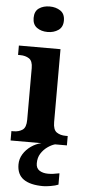

<svg xmlns="http://www.w3.org/2000/svg" viewBox="-65 -805 482 1080"><g transform="rotate(5 176.0 -265.0)"><path d="M171 -626Q135 -626 110.5 -643.5Q86 -661 86 -698Q86 -736 110.5 -753Q135 -770 171 -770Q206 -770 231.5 -753Q257 -736 257 -698Q257 -661 231.5 -643.5Q206 -626 171 -626ZM17 0V-53H29Q59 -53 79.5 -67Q100 -81 100 -124V-416Q100 -456 79.5 -469.5Q59 -483 29 -483H17V-536H252V-124Q252 -81 272.5 -67Q293 -53 323 -53H335V0ZM222 240Q149 240 111 213.5Q73 187 73 130Q73 99 89.5 72Q106 45 133 26Q160 7 191 0H268Q247 6 225.5 21.5Q204 37 189.5 60Q175 83 175 115Q175 143 194.5 155.5Q214 168 244 168Q257 168 273 166Q289 164 307 160V224Q291 231 264 235.5Q237 240 222 240Z"/></g></svg>

Font: Noto Serif Ethiopic
Style: Bold
Weight: 700
Designer: Monotype Design Team
Foundry: Monotype Imaging Inc.
Version: Version 2.102; ttfautohint (v1.8.4.7-5d5b)